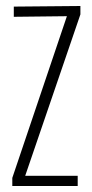

<svg xmlns="http://www.w3.org/2000/svg" viewBox="-20 -620 307 640"><path d="M21 0V-27L203 -566L26 -564V-598L248 -600V-572L64 -34H239V0Z"/></svg>

Font: Big Shoulders Text Thin Thin
Style: Regular
Weight: 250
Version: Version 2.002